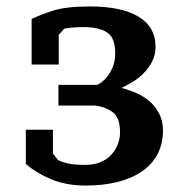

<svg xmlns="http://www.w3.org/2000/svg" viewBox="-20 -560 572 595"><path d="M244 -49Q270 -49 290 -57Q310 -65 323.5 -79Q337 -93 344.5 -111.5Q352 -130 352 -149Q352 -194 331 -211Q310 -228 275 -233H161V-297H281Q287 -299 297 -307Q307 -315 316 -327.5Q325 -340 331 -356.5Q337 -373 337 -395Q337 -444 311 -460Q285 -476 240 -476Q216 -476 198.5 -474Q181 -472 179 -471L162 -452V-360H78V-501Q106 -515 146 -527.5Q186 -540 259 -540Q356 -540 409 -508.5Q462 -477 462 -415Q462 -389 450.5 -367.5Q439 -346 420.5 -328.5Q402 -311 378.5 -299Q355 -287 357 -287Q362 -287 390.5 -276.5Q419 -266 440 -249Q461 -232 473 -208.5Q485 -185 485 -156Q485 -114 468 -82Q451 -50 419.5 -28.5Q388 -7 344 4Q300 15 246 15Q185 15 138.5 -4.5Q92 -24 60 -52V-158H144V-84L160 -64Q168 -59 188 -54Q208 -49 244 -49Z"/></svg>

Font: PT Serif Caption
Style: Semibold
Weight: 600
Designer: A.Korolkova, O.Umpeleva, V.Yefimov
Foundry: ParaType Ltd
Version: Version 1.00;May 2, 2020;FontCreator 12.0.0.2544 64-bit